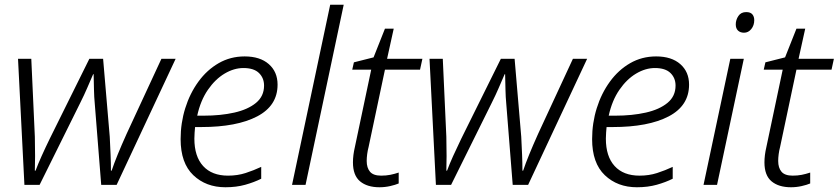

<svg xmlns="http://www.w3.org/2000/svg" viewBox="-20 -780 3538 810"><path d="M83 0 56 -532H112L127 -203Q128 -157 128 -121.5Q128 -86 127 -60H130Q140 -87 155.5 -121.5Q171 -156 190 -195L357 -532H415L443 -203Q445 -165 446.5 -128Q448 -91 448 -60H451Q461 -90 476.5 -128Q492 -166 514 -215L661 -532H721L472 0H407L380 -340Q377 -372 376.5 -401Q376 -430 375 -467H373Q359 -435 347.5 -408Q336 -381 318 -345L147 0Z M931 10Q849 10 795.5 -41Q742 -92 742 -193Q742 -261 761.5 -323.5Q781 -386 817 -435.5Q853 -485 902.5 -513.5Q952 -542 1012 -542Q1077 -542 1114 -509.5Q1151 -477 1151 -423Q1151 -334 1065 -289Q979 -244 829 -244H803Q802 -234 801 -220.5Q800 -207 800 -195Q800 -120 837 -79.5Q874 -39 942 -39Q982 -39 1016 -50Q1050 -61 1082 -76V-26Q1052 -11 1014.5 -0.5Q977 10 931 10ZM839 -292Q911 -292 968.5 -305Q1026 -318 1060 -346Q1094 -374 1094 -419Q1094 -451 1072.5 -472Q1051 -493 1007 -493Q967 -493 927.5 -469.5Q888 -446 857 -401Q826 -356 812 -292Z M1212 0 1373 -760H1430L1269 0Z M1581 10Q1529 10 1499 -15Q1469 -40 1469 -95Q1469 -125 1477 -159L1546 -486H1466L1473 -517L1556 -538L1604 -659H1641L1613 -532H1762L1752 -486H1604L1535 -160Q1531 -145 1529 -129.5Q1527 -114 1527 -101Q1527 -72 1541 -55.5Q1555 -39 1588 -39Q1609 -39 1626.5 -42.5Q1644 -46 1662 -52V-6Q1648 0 1626 5Q1604 10 1581 10Z M1819 0 1792 -532H1848L1863 -203Q1864 -157 1864 -121.5Q1864 -86 1863 -60H1866Q1876 -87 1891.5 -121.5Q1907 -156 1926 -195L2093 -532H2151L2179 -203Q2181 -165 2182.5 -128Q2184 -91 2184 -60H2187Q2197 -90 2212.5 -128Q2228 -166 2250 -215L2397 -532H2457L2208 0H2143L2116 -340Q2113 -372 2112.5 -401Q2112 -430 2111 -467H2109Q2095 -435 2083.5 -408Q2072 -381 2054 -345L1883 0Z M2667 10Q2585 10 2531.5 -41Q2478 -92 2478 -193Q2478 -261 2497.5 -323.5Q2517 -386 2553 -435.5Q2589 -485 2638.5 -513.5Q2688 -542 2748 -542Q2813 -542 2850 -509.5Q2887 -477 2887 -423Q2887 -334 2801 -289Q2715 -244 2565 -244H2539Q2538 -234 2537 -220.5Q2536 -207 2536 -195Q2536 -120 2573 -79.5Q2610 -39 2678 -39Q2718 -39 2752 -50Q2786 -61 2818 -76V-26Q2788 -11 2750.5 -0.5Q2713 10 2667 10ZM2575 -292Q2647 -292 2704.5 -305Q2762 -318 2796 -346Q2830 -374 2830 -419Q2830 -451 2808.5 -472Q2787 -493 2743 -493Q2703 -493 2663.5 -469.5Q2624 -446 2593 -401Q2562 -356 2548 -292Z M3119 -642Q3103 -642 3093.5 -651Q3084 -660 3084 -677Q3084 -696 3095 -712.5Q3106 -729 3128 -729Q3146 -729 3154 -719.5Q3162 -710 3162 -695Q3162 -673 3149.5 -657.5Q3137 -642 3119 -642ZM2948 0 3061 -532H3118L3005 0Z M3317 10Q3265 10 3235 -15Q3205 -40 3205 -95Q3205 -125 3213 -159L3282 -486H3202L3209 -517L3292 -538L3340 -659H3377L3349 -532H3498L3488 -486H3340L3271 -160Q3267 -145 3265 -129.5Q3263 -114 3263 -101Q3263 -72 3277 -55.5Q3291 -39 3324 -39Q3345 -39 3362.5 -42.5Q3380 -46 3398 -52V-6Q3384 0 3362 5Q3340 10 3317 10Z"/></svg>

Font: Noto Sans Light
Style: Italic
Weight: 300
Italic angle: -12°
Designer: Monotype Design Team
Foundry: Monotype Imaging Inc.
Version: Version 2.013; ttfautohint (v1.8.4.7-5d5b)